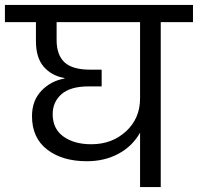

<svg xmlns="http://www.w3.org/2000/svg" viewBox="-47 -760 804 780"><path d="M324 -174Q408 -174 465 -226.5Q522 -279 522 -360V-670H183V-597Q183 -537 215 -507Q247 -477 319 -477H366V-409H313Q239 -409 203 -377.5Q167 -346 167 -296Q167 -237 210.5 -205.5Q254 -174 324 -174ZM-27 -670V-740H737V-670H606V0H522V-221Q491 -166 434.5 -135.5Q378 -105 306 -105Q206 -105 144.5 -152.5Q83 -200 83 -288Q83 -351 121 -391Q159 -431 215 -441V-443Q163 -452 131 -488.5Q99 -525 99 -593V-670Z"/></svg>

Font: SVN-Poppins
Style: Regular
Weight: 400
Designer: Ninad Kale (Devanagari), Jonny Pinhorn (Latin)
Foundry: Indian Type Foundry
Version: Version 3.002 2017